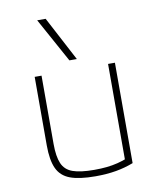

<svg xmlns="http://www.w3.org/2000/svg" viewBox="-88 -859 776 938"><g transform="rotate(-10 300.0 -390.0)"><path d="M310 10Q230 10 184.5 -7Q139 -24 120 -65.5Q101 -107 101 -180V-520H135V-181Q135 -119 150 -84Q165 -49 203 -35.5Q241 -22 309 -22Q344 -22 372 -25Q400 -28 426 -34.5Q452 -41 477 -51L465 -31V-520H499V-22Q458 -6 412 2Q366 10 310 10ZM282 -570 161 -790H203L319 -570Z"/></g></svg>

Font: M PLUS Code Latin Expanded ExtraLight
Style: Regular
Weight: 250
Width: 7
Designer: Coji Morishita
Foundry: UNDERFOREST DESIGN
Version: Version 1.002; ttfautohint (v1.8.3)